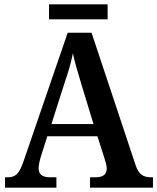

<svg xmlns="http://www.w3.org/2000/svg" viewBox="-20 -865 725 885"><path d="M206 -776H476V-845H206ZM3 0H240V-48H209C173 -48 158 -63 158 -90C158 -106 164 -129 169 -145L198 -237H429L462 -134C466 -120 472 -102 472 -88C472 -60 453 -48 422 -48H395V0H685V-48H675C639 -48 619 -62 605 -104L402 -714H292L89 -123C68 -61 50 -48 16 -48H3ZM217 -293 278 -484C295 -533 307 -575 316 -619C325 -575 340 -529 355 -477L411 -293Z"/></svg>

Font: Noto Serif Devanagari SemiCondensed SemiBold
Style: Regular
Weight: 600
Width: 4
Designer: Universal Thirst, Indian Type Foundry and the Monotype Design Team
Foundry: Monotype Imaging Inc.
Version: Version 2.004